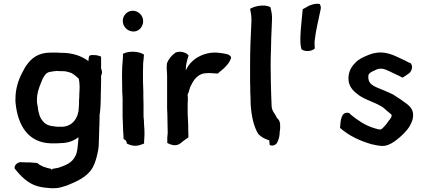

<svg xmlns="http://www.w3.org/2000/svg" viewBox="-20 -773 2260 1018"><path d="M58 120V121L59 122C88 159 128 200 178 214C201 221 227 223 251 225C262 225 273 225 283 224C302 222 318 215 333 211H334C387 189 440 167 470 118C485 92 493 60 500 26L503 4C503 -2 504 -11 504 -20C504 -29 505 -41 505 -49C505 -60 506 -73 506 -85C506 -92 506 -100 507 -105V-106C507 -122 508 -138 508 -154V-163C508 -167 509 -171 510 -176V-177L512 -199C513 -214 514 -230 514 -245C514 -273 516 -313 516 -343V-372C523 -384 522 -396 516 -410V-473C505 -477 495 -481 479 -481H467C448 -482 451 -464 449 -452V-449C413 -476 366 -493 306 -493C299 -493 293 -493 286 -494H248C182 -494 146 -464 119 -425C111 -414 105 -400 98 -388C78 -351 62 -302 62 -251C61 -241 62 -232 63 -223C75 -111 127 -17 249 -13H281C287 -13 290 -13 298 -14C305 -14 312 -15 318 -15H319C349 -18 376 -29 396 -46C396 -40 395 -35 395 -27C394 -24 394 -18 394 -17C392 2 391 20 386 38C384 48 378 57 372 67C354 94 321 106 288 117C279 119 269 120 259 122C256 128 253 128 250 122C222 117 193 106 179 92L177 91H176C161 89 150 90 138 88H137C123 88 107 88 94 87C74 84 53 105 58 120ZM176 -231V-246C176 -278 186 -306 197 -333C203 -349 208 -361 218 -374C230 -394 251 -393 283 -397C285 -397 290 -396 292 -396H302C311 -396 318 -395 327 -395C336 -393 352 -389 361 -385L378 -373C385 -367 392 -362 398 -355C399 -348 400 -340 401 -334C404 -307 400 -282 400 -253C399 -248 399 -242 399 -238V-222C399 -218 398 -212 398 -207C398 -149 365 -104 312 -101H286C283 -101 280 -102 274 -102C270 -103 264 -103 261 -104H260C223 -107 200 -131 189 -163C187 -173 181 -190 181 -200V-201C179 -211 177 -222 176 -231Z M627 -376C627 -355 628 -316 628 -295C628 -287 628 -282 629 -272C629 -266 629 -261 630 -251V-161C630 -152 630 -145 631 -134C631 -118 633 -91 633 -77C634 -66 635 -51 635 -40V-37L647 -28C648 -26 650 -22 652 -17V-12C665 -6 679 0 697 0C717 0 730 -7 744 -12V-23C744 -34 746 -44 746 -56V-72C746 -84 745 -97 744 -109L743 -134V-135C742 -144 741 -151 741 -159V-216C741 -231 740 -250 740 -265V-288C738 -316 738 -359 738 -389C738 -395 739 -438 739 -438C740 -450 743 -467 743 -481V-484L741 -485C716 -501 665 -504 635 -489L632 -488V-476C632 -471 631 -466 631 -457C628 -432 627 -404 627 -376ZM631 -662C631 -632 656 -607 685 -606H693C720 -609 739 -634 739 -661C739 -691 714 -716 684 -716C655 -716 631 -692 631 -662Z M865 -435C862 -409 866 -392 866 -372V-200C867 -177 868 -156 868 -132C868 -114 869 -96 869 -80C870 -70 868 -56 867 -45V-15C877 -10 891 -3 907 -3C919 -3 931 -8 938 -14L950 -24C960 -30 969 -39 979 -44V-47C979 -63 978 -81 978 -97C978 -108 978 -120 977 -130C977 -145 975 -156 975 -170V-222C976 -236 976 -247 976 -257V-259C975 -261 975 -264 975 -267C975 -268 976 -269 975 -272C983 -286 985 -308 993 -321V-322H994C1006 -348 1026 -377 1062 -384C1095 -388 1120 -383 1132 -383H1134L1136 -384C1148 -396 1164 -406 1175 -419C1188 -432 1199 -446 1205 -465V-468C1201 -488 1165 -489 1149 -492C1096 -500 1054 -486 1019 -464C1006 -455 988 -438 980 -426L974 -417V-416C971 -411 968 -407 965 -400V-403C965 -432 973 -457 980 -479L978 -481C969 -494 935 -505 910 -494V-493H909C890 -479 873 -460 865 -436Z M1306 -336C1307 -317 1307 -301 1307 -284C1308 -262 1309 -242 1309 -221C1313 -159 1324 -105 1349 -63C1364 -47 1385 -35 1408 -29V-21L1409 -20V-7C1412 -1 1422 0 1430 -2C1440 -5 1449 -11 1453 -25C1459 -38 1463 -54 1463 -74C1466 -88 1466 -105 1465 -116V-117C1462 -133 1459 -138 1448 -148C1438 -172 1420 -183 1420 -215C1418 -257 1417 -299 1416 -341L1415 -431C1415 -462 1416 -488 1417 -519L1418 -568C1419 -600 1421 -633 1422 -663C1424 -693 1419 -715 1413 -737L1412 -736C1380 -752 1327 -740 1306 -726C1311 -702 1314 -685 1313 -657C1309 -585 1306 -508 1306 -431Z M1574 -534 1578 -512 1580 -511C1598 -497 1633 -501 1648 -515L1649 -517L1648 -539C1647 -547 1648 -555 1649 -562C1655 -616 1670 -672 1680 -723C1684 -736 1678 -746 1675 -752H1672C1648 -756 1631 -747 1617 -742C1607 -737 1596 -729 1585 -724C1581 -684 1577 -644 1574 -605C1573 -582 1571 -560 1574 -534Z M1783 -95 1785 -93C1831 -53 1888 -26 1951 -8C1971 -4 1996 3 2019 0C2043 -3 2067 -19 2082 -31C2108 -51 2135 -76 2152 -104C2161 -121 2168 -134 2170 -154V-157C2174 -196 2146 -217 2119 -235C2103 -248 2084 -258 2067 -270V-271H2066C2051 -279 2037 -284 2022 -291C1981 -310 1933 -318 1933 -362V-363C1930 -384 1947 -391 1965 -399H1966C1974 -404 1985 -409 1999 -409C2018 -409 2031 -401 2047 -394C2066 -384 2087 -376 2111 -363L2113 -361C2117 -362 2143 -380 2144 -381C2162 -390 2173 -422 2157 -438L2155 -439C2143 -442 2134 -450 2121 -455C2084 -472 2051 -492 2001 -495C1974 -495 1951 -489 1932 -481C1906 -470 1883 -461 1864 -440C1836 -414 1825 -380 1828 -348C1830 -320 1847 -296 1868 -280C1903 -247 1961 -234 1998 -211H1999C2011 -205 2022 -194 2032 -185C2040 -178 2044 -175 2054 -167C2061 -159 2052 -144 2042 -134C2034 -122 2027 -112 2017 -102C2008 -93 2003 -84 1988 -87C1939 -99 1909 -114 1867 -144C1855 -154 1842 -162 1833 -172L1832 -174H1830C1788 -184 1786 -133 1783 -97Z"/></svg>

Font: Hussar Pisanka
Style: Sbd
Weight: 600
Designer: Robert Jablonski
Foundry: Cannot Into Space Fonts
Version: Version 1.070